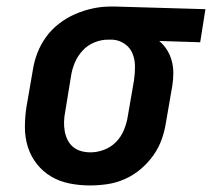

<svg xmlns="http://www.w3.org/2000/svg" viewBox="-20 -558 647 586"><path d="M254 8Q223 8 192.5 2Q162 -4 136.5 -19Q111 -34 92.5 -57.5Q74 -81 65 -109.5Q56 -138 56 -170Q56 -202 61 -233L80 -343Q84 -370 94 -396Q104 -422 120.5 -445Q137 -468 160.5 -486Q184 -504 209.5 -515Q235 -526 262 -532Q289 -538 316 -538Q320 -538 324.5 -538Q329 -538 333 -538L607 -530L591 -429L466 -433Q480 -421 489.5 -406Q499 -391 504 -373Q509 -355 509 -335.5Q509 -316 506 -297L487 -187Q483 -160 474 -134Q465 -108 448.5 -84.5Q432 -61 409.5 -42Q387 -23 361 -11.5Q335 0 308 4Q281 8 254 8ZM256 -93Q277 -93 298 -101Q319 -109 334.5 -125Q350 -141 358.5 -162Q367 -183 370 -203L389 -313Q392 -334 392 -355Q392 -376 384.5 -394.5Q377 -413 360 -424.5Q343 -436 323 -437H316Q314 -437 312.5 -437Q311 -437 309 -437Q289 -437 268 -428.5Q247 -420 232 -403.5Q217 -387 208.5 -367Q200 -347 197 -327L179 -217Q176 -202 175.5 -187Q175 -172 177.5 -158Q180 -144 186 -131.5Q192 -119 202.5 -110Q213 -101 227 -97Q241 -93 256 -93Z"/></svg>

Font: Iosevka Slab Extended
Style: Bold Italic
Weight: 700
Width: 7
Italic angle: -9°
Monospace: yes
Designer: Belleve Invis
Foundry: Belleve Invis
Version: Version 11.1.0; ttfautohint (v1.8.3)